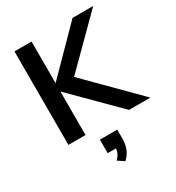

<svg xmlns="http://www.w3.org/2000/svg" viewBox="-226 -840 1149 1254"><g transform="rotate(-30 348.0 -213.5)"><path d="M78 0V-705H207V-393H209L516 -705H672L332 -366L696 0H535L209 -326H207V0ZM347 278 299 246Q318 228 326 211Q334 194 336 175H273V73H404V140Q404 181 391 215.5Q378 250 347 278Z"/></g></svg>

Font: MulishBold
Style: Bold
Weight: 700
Designer: Vernon Adams
Foundry: Vernon Adams
Version: Version 3.602; ttfautohint (v1.8.3)